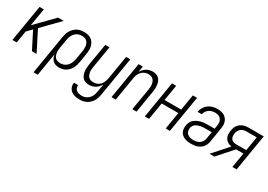

<svg xmlns="http://www.w3.org/2000/svg" viewBox="8 -1336 3310 2368"><g transform="rotate(30 1662.5 -152.5)"><path d="M17 0 103 -520H164L122 -270L367 -520H447L217 -284L361 0H295L198 -190L173 -240L106 -171L78 0Z M442 215 534 -340Q538 -364 545.5 -388Q553 -412 565.5 -434Q578 -456 597 -475Q616 -494 638.5 -506Q661 -518 686 -523Q711 -528 735 -528Q763 -528 790 -522Q817 -516 838 -501Q859 -486 873 -463.5Q887 -441 893.5 -415Q900 -389 899 -361Q898 -333 893 -305L873 -180Q869 -156 862 -133Q855 -110 843.5 -88.5Q832 -67 815 -48Q798 -29 776 -16Q754 -3 730 2.5Q706 8 683 8Q658 8 635 1Q612 -6 595.5 -21.5Q579 -37 569 -58.5Q559 -80 555 -103L502 215ZM669 -46Q687 -46 705.5 -50.5Q724 -55 740 -64.5Q756 -74 769 -88.5Q782 -103 791 -119.5Q800 -136 805.5 -153.5Q811 -171 814 -189L835 -314Q838 -333 838.5 -352.5Q839 -372 836 -390Q833 -408 825 -424.5Q817 -441 803.5 -452.5Q790 -464 772 -468.5Q754 -473 734 -473Q717 -473 699 -469Q681 -465 665 -455Q649 -445 636.5 -431Q624 -417 615 -400.5Q606 -384 600.5 -366.5Q595 -349 593 -331L573 -212Q570 -193 568.5 -173.5Q567 -154 570 -135.5Q573 -117 580 -99.5Q587 -82 600 -69.5Q613 -57 631.5 -51.5Q650 -46 669 -46Z M1101 223Q1079 223 1057.5 220Q1036 217 1016 210Q996 203 979.5 190Q963 177 952.5 159.5Q942 142 938 120.5Q934 99 938 77H997Q994 98 1001.5 117Q1009 136 1024.5 148Q1040 160 1060 164.5Q1080 169 1101 169Q1119 169 1137 164.5Q1155 160 1171 150.5Q1187 141 1200.5 126.5Q1214 112 1223 95.5Q1232 79 1237 61.5Q1242 44 1245 26L1264 -84Q1252 -64 1235 -46Q1218 -28 1197.5 -15.5Q1177 -3 1154.5 2.5Q1132 8 1109 8Q1084 8 1060 0Q1036 -8 1020 -25Q1004 -42 995 -65Q986 -88 983.5 -113Q981 -138 982.5 -163.5Q984 -189 988 -215L1039 -520H1099L1047 -206Q1044 -187 1042.5 -168Q1041 -149 1044.5 -131.5Q1048 -114 1054.5 -97.5Q1061 -81 1073.5 -69Q1086 -57 1103.5 -51.5Q1121 -46 1140 -46Q1157 -46 1174.5 -50Q1192 -54 1208 -63.5Q1224 -73 1236.5 -86.5Q1249 -100 1257.5 -115.5Q1266 -131 1271.5 -148Q1277 -165 1280 -182L1336 -520H1396L1304 35Q1300 59 1292.5 83Q1285 107 1272 129.5Q1259 152 1239.5 170.5Q1220 189 1197 201Q1174 213 1150 218Q1126 223 1101 223Z M1428 0 1514 -520H1574L1560 -436Q1571 -456 1588 -474Q1605 -492 1625.5 -504.5Q1646 -517 1668.5 -522.5Q1691 -528 1714 -528Q1739 -528 1763 -520Q1787 -512 1803.5 -495Q1820 -478 1828.5 -455Q1837 -432 1840 -407Q1843 -382 1841.5 -356.5Q1840 -331 1835 -305L1785 0H1725L1777 -314Q1780 -333 1781 -352Q1782 -371 1779 -388.5Q1776 -406 1769 -422.5Q1762 -439 1749.5 -451Q1737 -463 1719.5 -468.5Q1702 -474 1683 -474Q1666 -474 1649 -470Q1632 -466 1616 -456.5Q1600 -447 1587 -433.5Q1574 -420 1565.5 -404.5Q1557 -389 1551.5 -372Q1546 -355 1544 -338L1488 0Z M1903 0 1989 -520H2049L2012 -297H2249L2286 -520H2346L2260 0H2200L2240 -242H2003L1963 0Z M2563 8Q2539 8 2516 4.5Q2493 1 2471.5 -7.5Q2450 -16 2433 -30.5Q2416 -45 2406 -65.5Q2396 -86 2394 -109.5Q2392 -133 2396 -157Q2400 -181 2410.5 -203.5Q2421 -226 2440 -243Q2459 -260 2482 -271Q2505 -282 2529 -288.5Q2553 -295 2576.5 -297Q2600 -299 2623 -299H2724L2732 -345Q2735 -362 2735 -378.5Q2735 -395 2730.5 -410.5Q2726 -426 2716.5 -438.5Q2707 -451 2694 -459Q2681 -467 2665 -470.5Q2649 -474 2632 -474Q2610 -474 2587.5 -468.5Q2565 -463 2546 -449.5Q2527 -436 2514 -416Q2501 -396 2497 -374H2438Q2443 -406 2460.5 -437Q2478 -468 2505.5 -489Q2533 -510 2566.5 -519Q2600 -528 2632 -528Q2658 -528 2683 -523.5Q2708 -519 2728.5 -507.5Q2749 -496 2764.5 -477.5Q2780 -459 2787.5 -436Q2795 -413 2795 -387.5Q2795 -362 2790 -336L2757 -132Q2753 -111 2744.5 -90.5Q2736 -70 2722 -53Q2708 -36 2688.5 -23.5Q2669 -11 2648 -4Q2627 3 2605.5 5.5Q2584 8 2563 8ZM2564 -46Q2586 -46 2608 -50.5Q2630 -55 2649.5 -67.5Q2669 -80 2681.5 -99.5Q2694 -119 2698 -141L2715 -244H2623Q2607 -244 2590 -243Q2573 -242 2556.5 -238.5Q2540 -235 2523 -229Q2506 -223 2491 -212.5Q2476 -202 2467 -186Q2458 -170 2455 -153Q2451 -130 2457.5 -108Q2464 -86 2480 -71.5Q2496 -57 2518.5 -51.5Q2541 -46 2564 -46Z M2824 0 3013 -212Q2984 -216 2959.5 -230.5Q2935 -245 2921 -268.5Q2907 -292 2905 -321.5Q2903 -351 2908 -381Q2911 -400 2917.5 -419Q2924 -438 2936 -455Q2948 -472 2965 -485Q2982 -498 3001 -506Q3020 -514 3040 -517Q3060 -520 3079 -520H3296L3210 0H3150L3185 -211H3081L2893 0ZM3047 -265H3194L3227 -466H3079Q3060 -466 3040 -460.5Q3020 -455 3004 -442Q2988 -429 2978.5 -410Q2969 -391 2966 -372Q2963 -351 2965 -331Q2967 -311 2978 -295.5Q2989 -280 3007.5 -272.5Q3026 -265 3047 -265Z"/></g></svg>

Font: Iosevka QP Light
Style: Italic
Weight: 300
Italic angle: -9°
Designer: Belleve Invis
Foundry: Belleve Invis
Version: Version 20.0.0; ttfautohint (v1.8.4)